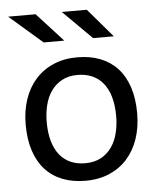

<svg xmlns="http://www.w3.org/2000/svg" viewBox="-51 -734 652 788"><g transform="rotate(-5 275.0 -340.5)"><path d="M504.9 -249C504.9 -289.4 499.8 -325.2 489.5 -356.4C479.2 -387.7 464.4 -413.8 445.1 -434.8C425.7 -455.8 402.1 -471.8 374.3 -482.7C346.4 -493.6 314.9 -499 279.8 -499C243 -499 210.1 -492.8 181.2 -480.2C152.2 -467.7 127.6 -450.1 107.4 -427.5C87.2 -404.9 71.8 -377.8 61 -346.4C50.3 -315 44.9 -280.3 44.9 -242.2C44.9 -201.5 50 -165.5 60.3 -134.3C70.6 -103 85.4 -76.8 104.7 -55.7C124.1 -34.5 147.7 -18.5 175.5 -7.6C203.4 3.3 234.9 8.8 270 8.8C306.8 8.8 339.7 2.5 368.7 -10C397.6 -22.5 422.2 -40.1 442.4 -62.7C462.6 -85.4 478 -112.5 488.8 -144.3C499.5 -176 504.9 -210.9 504.9 -249ZM418 -245.1C418 -220.7 415.3 -197.5 409.9 -175.5C404.5 -153.6 396.1 -134.3 384.5 -117.7C373 -101.1 358.2 -87.8 340.1 -77.9C322 -68 300.3 -63 274.9 -63C252.8 -63 232.9 -66.8 215.3 -74.5C197.8 -82.1 182.8 -93.5 170.4 -108.6C158 -123.8 148.5 -142.7 141.8 -165.5C135.2 -188.3 131.8 -214.8 131.8 -245.1C131.8 -269.2 134.5 -292.2 139.9 -314.2C145.3 -336.2 153.7 -355.5 165.3 -372.1C176.8 -388.7 191.7 -401.9 209.7 -411.9C227.8 -421.8 249.5 -426.8 274.9 -426.8C296.7 -426.8 316.5 -422.9 334.2 -415.3C352 -407.6 367 -396.2 379.4 -381.1C391.8 -366 401.3 -347.1 408 -324.5C414.6 -301.8 418 -275.4 418 -245.1ZM335.9 -689.9H232.9L351.6 -571.8H437ZM125 -689.9H11.7L147.9 -571.8H232.9ZM0 -490.2Z"/></g></svg>

Font: CodeNewRoman Nerd Font Mono
Style: Regular
Weight: 400
Monospace: yes
Designer: Sam Radian
Foundry: Code New Roman
Version: Version 2.00 November 29, 2014;Nerd Fonts 3.2.1